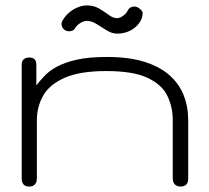

<svg xmlns="http://www.w3.org/2000/svg" viewBox="-20 -678 769 708"><path d="M87 10Q78 10 72 6.5Q66 3 63 -3.5Q60 -10 60 -20V-440Q60 -449 63.5 -454.5Q67 -460 73 -463Q79 -466 88 -466Q94 -466 99 -464.5Q104 -463 107.5 -459.5Q111 -456 112.5 -451Q114 -446 114 -440V-363Q127 -380 144.5 -398.5Q162 -417 190.5 -432.5Q219 -448 263.5 -458Q308 -468 374 -468Q454 -468 511 -450.5Q568 -433 604 -401.5Q640 -370 657 -327.5Q674 -285 674 -234V-19Q674 -10 671 -3.5Q668 3 661.5 6.5Q655 10 646 10Q637 10 630.5 6.5Q624 3 620.5 -3.5Q617 -10 617 -20V-235Q617 -284 597 -325Q577 -366 524 -391Q471 -416 372 -416Q274 -416 218 -391Q162 -366 139 -325Q116 -284 116 -235V-19Q116 -10 112.5 -3.5Q109 3 103 6.5Q97 10 87 10ZM300 -658Q326 -658 345.5 -646.5Q365 -635 381 -623Q397 -611 412 -611Q419 -611 426.5 -615Q434 -619 441 -625.5Q448 -632 451 -639Q456 -650 467.5 -653Q479 -656 489 -650Q496 -646 501 -640.5Q506 -635 506 -630Q506 -610 493 -592.5Q480 -575 459 -564.5Q438 -554 412 -554Q393 -554 373.5 -566Q354 -578 336 -589.5Q318 -601 300 -601Q289 -601 276 -593Q263 -585 257 -574Q253 -566 242 -563.5Q231 -561 221 -566Q212 -571 208.5 -581Q205 -591 209 -599Q217 -615 231.5 -628.5Q246 -642 264.5 -650Q283 -658 300 -658Z"/></svg>

Font: Fredoka Expanded Light
Style: Regular
Weight: 300
Width: 7
Designer: Ben Nathan
Foundry: Milena B. Brandão, Ben Nathan
Version: Version 2.001